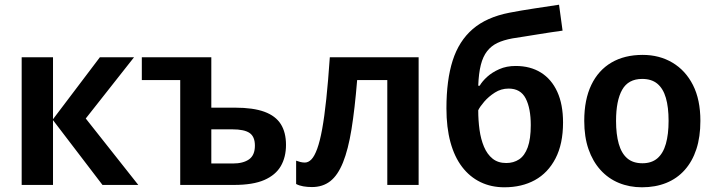

<svg xmlns="http://www.w3.org/2000/svg" viewBox="-20 -785 3037 815"><path d="M404 -542H549L344 -282L567 0H415L205 -275V0H72V-542H205V-279Z M877 -542V-328H978Q1055 -328 1102.5 -310.5Q1150 -293 1172 -258Q1194 -223 1194 -170Q1194 -118 1172 -80Q1150 -42 1102 -21Q1054 0 973 0H745V-445H582V-542ZM966 -236H877V-91H968Q1012 -91 1037 -108.5Q1062 -126 1062 -167Q1062 -205 1039.5 -220.5Q1017 -236 966 -236Z M1757 0H1624V-445H1496Q1486 -322 1472 -236Q1458 -150 1436 -95.5Q1414 -41 1382 -16Q1350 9 1304 9Q1285 9 1267.5 6Q1250 3 1237 -4V-103Q1245 -100 1254.5 -97.5Q1264 -95 1274 -95Q1289 -95 1302 -108.5Q1315 -122 1326.5 -153.5Q1338 -185 1347.5 -237Q1357 -289 1365 -364.5Q1373 -440 1380 -542H1757Z M1875 -325Q1875 -445 1901.5 -528Q1928 -611 1986.5 -661.5Q2045 -712 2142 -731Q2194 -741 2247.5 -749Q2301 -757 2353 -765L2368 -655Q2344 -652 2316 -647.5Q2288 -643 2259 -638.5Q2230 -634 2203 -629.5Q2176 -625 2155 -622Q2117 -615 2091 -602.5Q2065 -590 2047.5 -567.5Q2030 -545 2021 -509.5Q2012 -474 2010 -421H2016Q2027 -440 2048 -459Q2069 -478 2099.5 -491.5Q2130 -505 2169 -505Q2231 -505 2276 -477Q2321 -449 2345.5 -395.5Q2370 -342 2370 -265Q2370 -174 2338 -112.5Q2306 -51 2250.5 -20.5Q2195 10 2121 10Q2065 10 2019.5 -12Q1974 -34 1941.5 -76.5Q1909 -119 1892 -181.5Q1875 -244 1875 -325ZM2129 -93Q2160 -93 2183.5 -108.5Q2207 -124 2220 -159.5Q2233 -195 2233 -254Q2233 -325 2211.5 -367Q2190 -409 2139 -409Q2107 -409 2080.5 -392Q2054 -375 2035.5 -353.5Q2017 -332 2010 -317Q2010 -274 2015.5 -234Q2021 -194 2034.5 -162Q2048 -130 2071 -111.5Q2094 -93 2129 -93Z M2953 -272Q2953 -204 2936 -152Q2919 -100 2886.5 -63.5Q2854 -27 2808 -8.5Q2762 10 2705 10Q2652 10 2607 -8.5Q2562 -27 2529 -63.5Q2496 -100 2478 -152Q2460 -204 2460 -272Q2460 -362 2490 -424.5Q2520 -487 2575.5 -519.5Q2631 -552 2708 -552Q2779 -552 2834.5 -519Q2890 -486 2921.5 -424Q2953 -362 2953 -272ZM2595 -272Q2595 -215 2606.5 -174.5Q2618 -134 2642.5 -113Q2667 -92 2707 -92Q2746 -92 2770.5 -113Q2795 -134 2806.5 -174.5Q2818 -215 2818 -272Q2818 -330 2806.5 -369.5Q2795 -409 2770.5 -429.5Q2746 -450 2706 -450Q2647 -450 2621 -404Q2595 -358 2595 -272Z"/></svg>

Font: Noto Sans Display SemiBold
Style: Regular
Weight: 600
Designer: Monotype Design Team
Foundry: Monotype Imaging Inc.
Version: Version 2.003